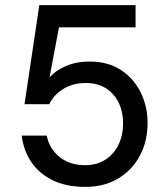

<svg xmlns="http://www.w3.org/2000/svg" viewBox="-20 -720 654 752"><path d="M314 12Q240 12 186.5 -14Q133 -40 102.5 -85.5Q72 -131 65 -189H163Q173 -138 213 -105.5Q253 -73 314 -73Q359 -73 392.5 -94.5Q426 -116 444 -153Q462 -190 462 -236Q462 -308 422 -351.5Q382 -395 317 -395Q265 -395 227.5 -371.5Q190 -348 173 -312H76L134 -700H511V-613H211L174 -417Q198 -444 238.5 -461.5Q279 -479 331 -479Q402 -479 452.5 -446.5Q503 -414 530.5 -359Q558 -304 558 -238Q558 -168 528.5 -111.5Q499 -55 444 -21.5Q389 12 314 12Z"/></svg>

Font: DM Sans Medium
Style: Regular
Weight: 500
Designer: Colophon Foundry, Jonny Pinhorn
Foundry: Colophon Foundry
Version: Version 4.004; ttfautohint (v1.8.4.7-5d5b)